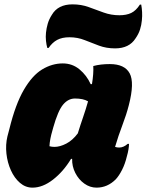

<svg xmlns="http://www.w3.org/2000/svg" viewBox="-20 -850 672 881"><path d="M268 -559Q312 -559 345 -531.5Q378 -504 396 -464H402Q410 -513 408 -547Q441 -556 484 -556Q552 -556 575 -513.5Q598 -471 571 -367Q560 -324 541.5 -275.5Q523 -227 508 -176Q517 -173 527 -173Q547 -173 566 -190H572Q572 -180 569.5 -164.5Q567 -149 562 -132Q554 -98 540 -70.5Q526 -43 511 -27Q473 11 423 11Q393 11 367 -7.5Q341 -26 325.5 -56.5Q310 -87 311 -121H306Q271 -63 223.5 -26Q176 11 129 11Q97 11 71.5 -11Q46 -33 30 -68.5Q14 -104 9.5 -145Q5 -186 14 -224L23 -258Q51 -372 89.5 -438Q128 -504 173.5 -531.5Q219 -559 268 -559ZM207 -179Q218 -176 230 -176Q255 -176 284 -191Q313 -206 337 -238Q349 -277 361.5 -313Q374 -349 384 -385Q362 -398 324 -398Q293 -398 269.5 -370Q246 -342 224 -264L221 -253Q208 -209 207 -179ZM528 -780Q560 -780 582 -790.5Q604 -801 622 -829H628Q631 -813 632 -794.5Q633 -776 631 -757Q629 -735 622.5 -714.5Q616 -694 602 -674Q573 -628 508 -628Q468 -628 434.5 -640.5Q401 -653 368.5 -666Q336 -679 299 -679Q265 -679 242.5 -667Q220 -655 203 -630H197Q193 -644 191 -662.5Q189 -681 191 -700Q193 -720 199 -741Q205 -762 218 -782Q246 -830 313 -830Q353 -830 387 -817.5Q421 -805 455.5 -792.5Q490 -780 528 -780Z"/></svg>

Font: Recursive Mn Csl St Blk
Style: Italic
Weight: 900
Italic angle: -15°
Monospace: yes
Version: Version 1.079;hotconv 1.0.112;makeotfexe 2.5.65598; ttfautoh